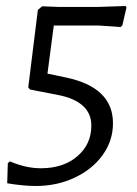

<svg xmlns="http://www.w3.org/2000/svg" viewBox="-20 -521 456 639"><path d="M401 -496 387 -436 381 -431 310 -436H159L138 -276L200 -263Q356 -230 356 -111Q356 -53 322 -5.5Q288 42 229 70Q170 98 99 98Q58 98 4 89L6 22L13 16Q66 39 116 39Q191 39 237.5 -1Q284 -41 284 -103Q284 -183 173 -205L80 -223L74 -230L106 -488L120 -500L173 -498H308L398 -501Z"/></svg>

Font: Alegreya Sans SC
Style: Italic
Weight: 400
Italic angle: -7°
Designer: Juan Pablo del Peral
Foundry: Huerta Tipografica
Version: Version 2.008; ttfautohint (v1.6)